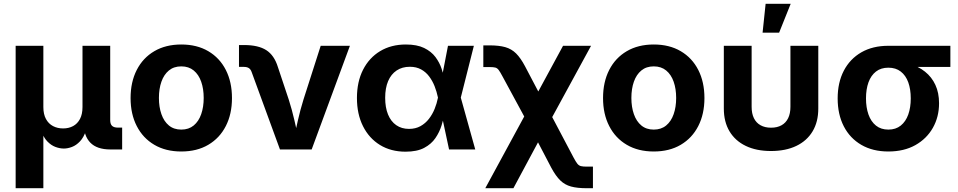

<svg xmlns="http://www.w3.org/2000/svg" viewBox="-20 -787 5042 1011"><path d="M62.4 204.1V-545.9H208.3V-223.3Q208.3 -185.7 221.9 -160.6Q235.5 -135.5 259.1 -123.1Q282.6 -110.7 312.1 -110.7Q342.1 -110.7 365.1 -123.2Q388.1 -135.7 401.2 -160.7Q414.4 -185.7 414.4 -223.3V-545.9H560.3V-154.4Q560.3 -133.9 570 -124.4Q579.8 -115 601.4 -115H623.2V0H561.4Q490.3 0 455.5 -36Q420.6 -72 420.6 -139.7V-189H444.8Q444.8 -134.6 432.7 -98.8Q420.6 -63.1 401.1 -42.6Q381.6 -22 359.2 -13.4Q336.8 -4.8 316.1 -4.8Q294.7 -4.8 271.7 -13.4Q248.8 -22 229 -42.6Q209.3 -63.1 196.9 -98.8Q184.5 -134.6 184.5 -189H208.3V204.1Z M934.6 10.7Q852.5 10.7 792.5 -24.6Q732.5 -59.9 700.1 -123.3Q667.6 -186.6 667.6 -270.6Q667.6 -355.2 700.1 -418.7Q732.5 -482.2 792.5 -517.4Q852.5 -552.7 934.6 -552.7Q1017 -552.7 1076.8 -517.4Q1136.7 -482.2 1169.1 -418.7Q1201.5 -355.2 1201.5 -270.6Q1201.5 -186.6 1169.1 -123.3Q1136.7 -59.9 1076.8 -24.6Q1017 10.7 934.6 10.7ZM934.6 -104.6Q973.7 -104.6 1000 -126.3Q1026.3 -148.1 1039.4 -185.8Q1052.6 -223.5 1052.6 -271.1Q1052.6 -319.2 1039.4 -356.8Q1026.3 -394.3 1000 -415.9Q973.7 -437.5 934.6 -437.5Q895.5 -437.5 869.3 -415.9Q843.1 -394.3 830 -356.9Q816.8 -319.5 816.8 -271.1Q816.8 -223.5 830 -185.8Q843.1 -148.1 869.3 -126.3Q895.5 -104.6 934.6 -104.6Z M1454.2 0 1305 -407.8Q1299.9 -422.4 1290 -428.6Q1280.2 -434.8 1263.8 -434.8H1238.4V-549.8H1266Q1340 -549.8 1382.1 -522.9Q1424.2 -495.9 1443.3 -433.9L1500.5 -262.5Q1517.5 -209.1 1529.9 -155.1Q1542.3 -101 1555.4 -43.1H1524Q1536.8 -101 1549.1 -155.2Q1561.4 -209.3 1577.9 -262.5L1668.7 -545.9H1822.5L1621.1 0Z M2115.4 11.7Q2038.5 11.7 1980.8 -23.6Q1923.2 -59 1891.4 -122.6Q1859.5 -186.1 1859.5 -271Q1859.5 -356.4 1891.6 -419.6Q1923.7 -482.8 1981.7 -517.8Q2039.8 -552.7 2117.2 -552.7Q2175.5 -552.7 2213.2 -534.4Q2250.8 -516.1 2272.7 -486.9Q2294.7 -457.6 2305.7 -424Q2316.7 -390.5 2321.8 -360.5H2369.4L2406 -274.4L2482.5 0H2344.6L2285.9 -274.4Q2279.6 -304.5 2268.4 -333.1Q2257.1 -361.6 2239.7 -384.7Q2222.3 -407.9 2197.2 -421.6Q2172.1 -435.4 2138.1 -435.4Q2097.6 -435.4 2068.4 -415.8Q2039.2 -396.3 2023.7 -359.9Q2008.2 -323.5 2008.2 -271.9Q2008.2 -220.9 2023.2 -184.2Q2038.2 -147.5 2066.5 -127.9Q2094.7 -108.3 2133.7 -108.3Q2168 -108.3 2194.1 -122.8Q2220.1 -137.3 2238.5 -161.1Q2257 -185 2268.7 -213.9Q2280.3 -242.7 2285.9 -271.5L2338.9 -545.9H2475.2L2406 -271.5L2369.4 -191H2321.7Q2315.7 -161.2 2305 -126.3Q2294.2 -91.3 2272.7 -59.9Q2251.3 -28.4 2213.5 -8.3Q2175.8 11.7 2115.4 11.7Z M2535.3 204.1 2786.6 -258.8H2841.1L3000.7 43.6Q3012.4 65.4 3020.3 75.3Q3028.3 85.2 3039.3 87.8Q3050.4 90.4 3070.1 90.4H3102.2V204.1H3070.1Q3019.9 204.1 2987 195.2Q2954.1 186.3 2930.3 163.1Q2906.6 140 2883.4 97.2L2813 -37.5L2683.4 204.1ZM2782.8 -95.2 2626.5 -383.9Q2613.7 -408 2605.9 -418.4Q2598 -428.8 2587.8 -431.3Q2577.5 -433.9 2557.1 -433.9H2525V-548.1H2557.1Q2607.5 -548.1 2640.5 -538.8Q2673.5 -529.4 2697.5 -505.6Q2721.5 -481.8 2744.6 -438.1L2814.4 -305.3L2944.8 -545.9H3092.3L2846.7 -95.2Z M3422.4 10.7Q3340.3 10.7 3280.3 -24.6Q3220.3 -59.9 3187.9 -123.3Q3155.4 -186.6 3155.4 -270.6Q3155.4 -355.2 3187.9 -418.7Q3220.3 -482.2 3280.3 -517.4Q3340.3 -552.7 3422.4 -552.7Q3504.8 -552.7 3564.6 -517.4Q3624.5 -482.2 3656.9 -418.7Q3689.3 -355.2 3689.3 -270.6Q3689.3 -186.6 3656.9 -123.3Q3624.5 -59.9 3564.6 -24.6Q3504.8 10.7 3422.4 10.7ZM3422.4 -104.6Q3461.5 -104.6 3487.8 -126.3Q3514.1 -148.1 3527.2 -185.8Q3540.4 -223.5 3540.4 -271.1Q3540.4 -319.2 3527.2 -356.8Q3514.1 -394.3 3487.8 -415.9Q3461.5 -437.5 3422.4 -437.5Q3383.3 -437.5 3357.1 -415.9Q3330.9 -394.3 3317.8 -356.9Q3304.6 -319.5 3304.6 -271.1Q3304.6 -223.5 3317.8 -185.8Q3330.9 -148.1 3357.1 -126.3Q3383.3 -104.6 3422.4 -104.6Z M4039.7 8.2Q3962.8 8.2 3907.1 -18.6Q3851.4 -45.3 3821.4 -95.4Q3791.4 -145.5 3791.4 -215.2V-545.9H3937.8V-224.6Q3937.8 -189.2 3949.8 -164.7Q3961.9 -140.1 3984.9 -127.4Q4007.9 -114.6 4040 -114.6Q4072.4 -114.6 4095.2 -127.4Q4118.1 -140.1 4130.1 -164.7Q4142.1 -189.2 4142.1 -224.6V-545.9H4288.8V-215.2Q4288.8 -145.5 4258.8 -95.4Q4228.8 -45.3 4173 -18.6Q4117.1 8.2 4039.7 8.2ZM3995.5 -615.1 4011.5 -767.1H4143.5L4082.6 -615.1Z M4657.8 10.7Q4575.6 10.7 4515.5 -24.2Q4455.4 -59.1 4423.1 -121.9Q4390.8 -184.8 4390.8 -268.7Q4390.8 -352.5 4423.2 -414.7Q4455.7 -477 4515.6 -511.5Q4575.6 -545.9 4657.8 -545.9H4984.3V-434.5H4746.1L4657.8 -430.6Q4618.6 -430.6 4592.5 -410.2Q4566.3 -389.8 4553.1 -353.5Q4540 -317.1 4540 -268.7Q4540 -221.1 4553.1 -183.9Q4566.3 -146.8 4592.5 -125.7Q4618.6 -104.6 4657.8 -104.6Q4696.9 -104.6 4723.1 -125.8Q4749.4 -147 4762.6 -184Q4775.7 -221.1 4775.7 -268.7Q4775.7 -317.1 4762.6 -353.5Q4749.4 -389.8 4723.1 -410.2Q4696.9 -430.6 4657.8 -430.6V-466.1Q4717.4 -466.1 4766.5 -451.9Q4815.5 -437.8 4850.8 -409.6Q4886.2 -381.5 4905.4 -339.9Q4924.7 -298.3 4924.7 -243.1Q4924.7 -171.8 4892.3 -114.2Q4859.8 -56.6 4800 -22.9Q4740.1 10.7 4657.8 10.7Z"/></svg>

Font: Adwaita Sans
Style: Regular
Weight: 400
Designer: Rasmus Andersson
Foundry: rsms
Version: Version 4.001;git-9221beed3